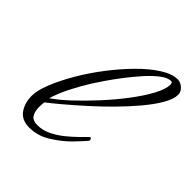

<svg xmlns="http://www.w3.org/2000/svg" viewBox="-172 -717 847 847"><g transform="rotate(45 252.0 -293.0)"><path d="M142 14Q94 14 72 -17.5Q50 -49 50 -93Q50 -127 70 -177Q90 -227 123.5 -284.5Q157 -342 199.5 -397.5Q242 -453 287.5 -499Q333 -545 376.5 -572.5Q420 -600 455 -600Q472 -600 488 -586Q504 -572 504 -554Q504 -526 482 -488Q460 -450 424 -407Q388 -364 344.5 -320Q301 -276 256.5 -236Q212 -196 173.5 -163.5Q135 -131 110 -112Q109 -104 108.5 -96.5Q108 -89 108 -81Q108 -53 119 -36Q130 -19 160 -19Q192 -19 222.5 -34Q253 -49 280 -71Q307 -93 327.5 -113.5Q348 -134 360 -146Q361 -147 363 -147Q367 -147 369.5 -141.5Q372 -136 370 -133Q359 -119 343.5 -103Q328 -87 319 -77Q285 -43 239 -14.5Q193 14 142 14ZM112 -140Q145 -162 188.5 -202.5Q232 -243 277.5 -292.5Q323 -342 361.5 -392.5Q400 -443 424 -487.5Q448 -532 448 -560Q448 -565 446.5 -569.5Q445 -574 438 -574Q418 -574 391 -553.5Q364 -533 335 -500.5Q306 -468 278.5 -432Q251 -396 230 -365Q209 -334 198 -317Q172 -275 149 -230Q126 -185 112 -140Z"/></g></svg>

Font: Corinthia
Style: Bold
Weight: 700
Designer: Robert E. Leuschke
Foundry: Robert E. Leuschke
Version: Version 1.013; ttfautohint (v1.8.3)